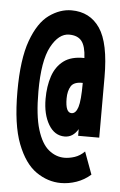

<svg xmlns="http://www.w3.org/2000/svg" viewBox="-49 -670 448 716"><g transform="rotate(5 175.0 -311.5)"><path d="M206 11Q157 11 113.5 -19Q70 -49 42.5 -120Q15 -191 15 -315Q15 -436 40.5 -506Q66 -576 106.5 -605Q147 -634 190 -634Q259 -634 296.5 -579Q334 -524 334 -396V-170H255V-195Q236 -163 205 -163Q167 -163 144.5 -201Q122 -239 122 -297Q122 -344 134.5 -381.5Q147 -419 175.5 -440.5Q204 -462 253 -461Q251 -505 236 -524Q221 -543 189 -543Q150 -543 121.5 -490Q93 -437 93 -322Q93 -232 109 -180Q125 -128 152 -106Q179 -84 211 -84Q229 -84 249 -90.5Q269 -97 286 -114L317 -30Q293 -9 264 1Q235 11 206 11ZM223 -252Q239 -252 247 -277Q255 -302 255 -368Q222 -369 211 -351Q200 -333 200 -305Q200 -252 223 -252Z"/></g></svg>

Font: Inconsolata ExtraCondensed Black
Style: Regular
Weight: 900
Width: 2
Monospace: yes
Designer: Raph Levien, Cyreal, Brenton Simpson
Foundry: Raph Levien, Cyreal, Google
Version: Version 3.001; ttfautohint (v1.8.2.53-6de2)